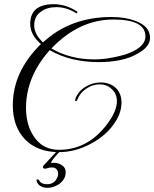

<svg xmlns="http://www.w3.org/2000/svg" viewBox="-20 -677 735 915"><path d="M261 48Q159 48 100 -12Q41 -73 41 -175Q41 -336 175 -467Q124 -511 124 -563Q124 -657 236 -657Q265 -657 292.5 -648.5Q320 -640 346 -623L347 -622Q349 -621 348.5 -619.5Q348 -618 348 -616Q348 -613 346 -613Q345 -613 340 -616Q295 -643 249 -643Q205 -643 176 -622Q143 -600 143 -556Q143 -514 185 -475Q315 -596 512 -596Q578 -596 626 -577Q695 -552 695 -497Q695 -455 640 -424Q621 -412 598 -403.5Q575 -395 549 -390Q504 -381 452 -381Q315 -381 217 -438Q104 -311 104 -163Q104 -82 141 -27Q183 37 261 37Q410 37 505 -106Q537 -155 537 -195Q537 -230 513 -252Q490 -275 455 -275Q421 -275 392 -255Q362 -236 349 -203Q346 -195 342 -195Q338 -195 338 -200Q338 -201 338.5 -202.5Q339 -204 339 -205Q352 -242 387 -263Q420 -284 460 -284Q503 -284 532 -258Q559 -231 559 -189Q559 -141 530 -97Q490 -33 413 8Q339 48 261 48ZM428 -394Q465 -394 501 -400Q537 -406 573 -416Q673 -448 673 -504Q673 -584 520 -584Q357 -584 225 -446Q315 -394 428 -394ZM206 218Q187 218 172.5 209.5Q158 201 154 183Q154 178 159 178Q165 178 167 184Q173 194 183.5 197.5Q194 201 204 201Q230 201 243.5 184.5Q257 168 257 151Q257 138 249.5 129.5Q242 121 228 121Q215 121 207.5 124Q200 127 195 127Q185 127 185 119Q185 114 188 111Q190 109 200.5 98Q211 87 223.5 73Q236 59 246 49Q256 39 257 39Q259 39 264.5 39.5Q270 40 269 41Q268 42 259.5 51Q251 60 242 70.5Q233 81 227.5 89.5Q222 98 225 100Q229 99 232 99Q235 99 239 99Q258 99 275.5 110.5Q293 122 293 143Q293 167 279.5 183.5Q266 200 246 209Q226 218 206 218Z"/></svg>

Font: Imperial Script
Style: Regular
Weight: 400
Designer: Robert E. Leuschke
Foundry: Robert E. Leuschke
Version: Version 1.010; ttfautohint (v1.8.3)